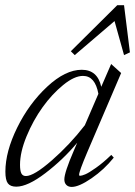

<svg xmlns="http://www.w3.org/2000/svg" viewBox="-20 -717 527 749"><path d="M271.5 -502 256.3 -517.1 437.5 -696.8H463.9L486.8 -512.7L463.9 -502L426.8 -634.8ZM43.5 11.2Q20.5 11.2 10.7 -1.7Q1 -14.6 1 -47.4Q1 -125.5 47.1 -219.2Q93.3 -313 164.1 -378.9Q234.9 -444.8 298.8 -444.8Q360.4 -444.8 375 -378.4L413.6 -467.3L452.6 -432.1L320.3 -123Q288.6 -48.3 288.6 -35.2Q288.6 -31.2 292 -31.2Q298.8 -31.2 312.5 -36.9Q326.2 -42.5 354.2 -62.3Q382.3 -82 414.1 -112.8L423.8 -102.1Q386.7 -55.7 337.4 -21.7Q288.1 12.2 259.8 12.2Q246.6 12.2 238.8 4.4Q231 -3.4 231 -17.1Q231 -43.9 267.6 -128.4L281.2 -160.2Q226.6 -94.7 157.2 -41.7Q87.9 11.2 43.5 11.2ZM58.1 -74.2Q58.1 -51.3 63.2 -40.8Q68.4 -30.3 81.1 -30.3Q112.3 -30.3 182.1 -91.3Q252 -152.3 311 -228.5L363.8 -351.1Q351.1 -420.9 303.7 -420.9Q270 -420.9 226.6 -385.5Q183.1 -350.1 146.2 -298.8Q109.4 -247.6 83.7 -185.5Q58.1 -123.5 58.1 -74.2Z"/></svg>

Font: Elstob Light
Style: Italic
Weight: 300
Italic angle: -20°
Designer: Peter S. Baker
Version: Version 1.015